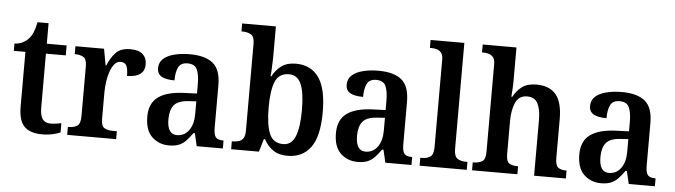

<svg xmlns="http://www.w3.org/2000/svg" viewBox="-48 -953 4064 1156"><g transform="rotate(5 1984.5 -375.0)"><path d="M231 10Q160 10 124.5 -25Q89 -60 89 -147V-476H19V-520Q46 -521 68 -532Q90 -543 104 -559Q119 -575 129 -599Q139 -623 146 -660H213V-536H333V-476H213V-152Q213 -103 228.5 -81Q244 -59 277 -59Q295 -59 311 -61.5Q327 -64 342 -67V-11Q327 -4 297.5 3Q268 10 231 10Z M383 0V-48H387Q418 -48 438.5 -60.5Q459 -73 459 -120V-420Q459 -464 439.5 -476Q420 -488 390 -488H386V-536H559L577 -437H581Q602 -487 631 -517Q660 -547 718 -547Q769 -547 793 -524.5Q817 -502 817 -465Q817 -385 711 -385Q711 -426 701.5 -446Q692 -466 665 -466Q644 -466 628.5 -447.5Q613 -429 603 -399.5Q593 -370 588.5 -336.5Q584 -303 584 -273V-115Q584 -71 603.5 -59.5Q623 -48 652 -48H679V0Z M999 10Q938 10 896 -29.5Q854 -69 854 -152Q854 -232 906 -270.5Q958 -309 1063 -313L1140 -316V-374Q1140 -429 1126 -460.5Q1112 -492 1068 -492Q1027 -492 1012.5 -462.5Q998 -433 998 -383Q945 -383 919 -398.5Q893 -414 893 -448Q893 -483 917.5 -505Q942 -527 984 -537.5Q1026 -548 1077 -548Q1170 -548 1217 -509.5Q1264 -471 1264 -376V-119Q1264 -78 1276.5 -63Q1289 -48 1321 -48H1324V0H1166L1148 -77H1140Q1120 -49 1101.5 -29.5Q1083 -10 1059 0Q1035 10 999 10ZM1041 -56Q1086 -56 1113 -93Q1140 -130 1140 -191V-269L1093 -266Q1030 -262 1006 -232.5Q982 -203 982 -147Q982 -56 1041 -56Z M1715 10Q1661 10 1626.5 -14.5Q1592 -39 1572 -78H1565L1542 0H1374V-48H1381Q1399 -48 1416 -53Q1433 -58 1443 -73Q1453 -88 1453 -119V-645Q1453 -688 1431.5 -700Q1410 -712 1380 -712H1374V-760H1578V-583Q1578 -565 1577 -541Q1576 -517 1575 -494Q1574 -471 1572 -458H1577Q1597 -497 1630.5 -522Q1664 -547 1718 -547Q1808 -547 1856 -480.5Q1904 -414 1904 -270Q1904 -124 1855 -57Q1806 10 1715 10ZM1683 -58Q1734 -58 1756 -113Q1778 -168 1778 -271Q1778 -376 1756 -428Q1734 -480 1682 -480Q1622 -480 1599.5 -427.5Q1577 -375 1577 -270Q1577 -167 1599.5 -112.5Q1622 -58 1683 -58Z M2139 10Q2078 10 2036 -29.5Q1994 -69 1994 -152Q1994 -232 2046 -270.5Q2098 -309 2203 -313L2280 -316V-374Q2280 -429 2266 -460.5Q2252 -492 2208 -492Q2167 -492 2152.5 -462.5Q2138 -433 2138 -383Q2085 -383 2059 -398.5Q2033 -414 2033 -448Q2033 -483 2057.5 -505Q2082 -527 2124 -537.5Q2166 -548 2217 -548Q2310 -548 2357 -509.5Q2404 -471 2404 -376V-119Q2404 -78 2416.5 -63Q2429 -48 2461 -48H2464V0H2306L2288 -77H2280Q2260 -49 2241.5 -29.5Q2223 -10 2199 0Q2175 10 2139 10ZM2181 -56Q2226 -56 2253 -93Q2280 -130 2280 -191V-269L2233 -266Q2170 -262 2146 -232.5Q2122 -203 2122 -147Q2122 -56 2181 -56Z M2513 0V-48H2524Q2554 -48 2573.5 -61.5Q2593 -75 2593 -120V-648Q2593 -676 2582 -689.5Q2571 -703 2555 -707.5Q2539 -712 2524 -712H2513V-760H2717V-120Q2717 -75 2737 -61.5Q2757 -48 2787 -48H2798V0Z M2830 0V-48H2836Q2865 -48 2886 -60Q2907 -72 2907 -118V-648Q2907 -676 2896 -689.5Q2885 -703 2869 -707.5Q2853 -712 2838 -712H2828V-760H3032V-564Q3032 -534 3030 -503Q3028 -472 3027 -462H3033Q3052 -499 3084.5 -523.5Q3117 -548 3172 -548Q3250 -548 3289.5 -501.5Q3329 -455 3329 -353V-119Q3329 -73 3346 -60.5Q3363 -48 3394 -48H3397V0H3205V-336Q3205 -401 3186.5 -436.5Q3168 -472 3122 -472Q3072 -472 3052 -426.5Q3032 -381 3032 -314V-114Q3032 -71 3051 -59.5Q3070 -48 3101 -48H3104V0Z M3610 10Q3549 10 3507 -29.5Q3465 -69 3465 -152Q3465 -232 3517 -270.5Q3569 -309 3674 -313L3751 -316V-374Q3751 -429 3737 -460.5Q3723 -492 3679 -492Q3638 -492 3623.5 -462.5Q3609 -433 3609 -383Q3556 -383 3530 -398.5Q3504 -414 3504 -448Q3504 -483 3528.5 -505Q3553 -527 3595 -537.5Q3637 -548 3688 -548Q3781 -548 3828 -509.5Q3875 -471 3875 -376V-119Q3875 -78 3887.5 -63Q3900 -48 3932 -48H3935V0H3777L3759 -77H3751Q3731 -49 3712.5 -29.5Q3694 -10 3670 0Q3646 10 3610 10ZM3652 -56Q3697 -56 3724 -93Q3751 -130 3751 -191V-269L3704 -266Q3641 -262 3617 -232.5Q3593 -203 3593 -147Q3593 -56 3652 -56Z"/></g></svg>

Font: Noto Serif Hebrew SemiCondensed SemiBold
Style: Regular
Weight: 600
Width: 4
Designer: Monotype Design Team
Foundry: Monotype Imaging Inc.
Version: Version 2.004; ttfautohint (v1.8.4.7-5d5b)